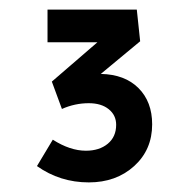

<svg xmlns="http://www.w3.org/2000/svg" viewBox="-20 -792 382 400"><path d="M165 -412Q105 -412 57 -446L90 -501Q126 -478 159 -478Q187 -478 204.5 -492.5Q222 -507 222 -532Q222 -552 206.5 -564.5Q191 -577 165 -577Q136 -577 109 -565L88 -622L183 -704H79V-772H265L272 -706L190 -638Q240 -637 268.5 -608.5Q297 -580 297 -533Q297 -480 259.5 -446Q222 -412 165 -412Z"/></svg>

Font: Easer Grotesk
Style: Regular
Weight: 400
Designer: Boardeaser, Bonnie Shaver-Troup, Thomas Jockin
Foundry: Lexend
Version: Version 1.008;Glyphs 3.1.2 (3151)